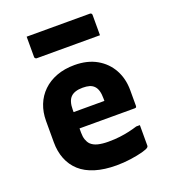

<svg xmlns="http://www.w3.org/2000/svg" viewBox="-142 -880 884 996"><g transform="rotate(-20 300.0 -381.5)"><path d="M302 -552Q373 -552 424 -523Q475 -494 502.5 -444Q530 -394 530 -330V-244Q530 -241 529 -238.5Q528 -236 525.5 -235Q523 -234 520 -234H300Q283 -234 265 -234Q247 -234 230 -234H185V-324H385Q385 -328 385 -330.5Q385 -333 385 -337Q385 -362 380 -379.5Q375 -397 364 -408Q354 -418 339 -422.5Q324 -427 302 -427Q257 -427 236 -406Q215 -385 215 -337V-210Q215 -188 220.5 -172Q226 -156 236 -145Q251 -130 275.5 -124Q300 -118 332 -118Q368 -118 396 -121.5Q424 -125 448.5 -130.5Q473 -136 495 -143H515Q515 -115 515 -86.5Q515 -58 515 -29Q515 -27 514 -25Q513 -23 511 -21Q504 -14 476 -6.5Q448 1 409 6.5Q370 12 331 12Q264 12 213.5 -3.5Q163 -19 130.5 -48.5Q98 -78 81.5 -119.5Q65 -161 65 -212V-330Q65 -378 81 -418.5Q97 -459 128 -489Q159 -519 203 -535.5Q247 -552 302 -552ZM120 -775H469Q474 -775 477 -772Q480 -769 480 -764Q480 -745 480 -726.5Q480 -708 480 -690Q480 -672 480 -652H131Q128 -652 125.5 -653.5Q123 -655 121.5 -657.5Q120 -660 120 -663Q120 -683 120 -701Q120 -719 120 -737.5Q120 -756 120 -775Z"/></g></svg>

Font: Recursive Monospace ExtraBold
Style: Regular
Weight: 800
Version: Version 1.047